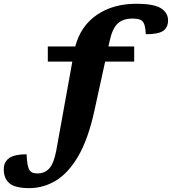

<svg xmlns="http://www.w3.org/2000/svg" viewBox="-186 -765 911 1018"><path d="M313.5 -173.5Q281.5 -28.5 230 61Q178.5 150.5 112 191.5Q45.5 232.5 -31 232.5Q-105.5 232.5 -135.8 207Q-166 181.5 -166 133Q-166 93 -137.2 73Q-108.5 53 -45 53Q-43.5 87.5 -39.8 107.8Q-36 128 -28.5 138.5Q-20.5 148.5 -10.8 151.5Q-1 154.5 13.5 154.5Q50.5 154.5 74.8 128.5Q99 102.5 112 35L197.5 -438.5H67.5V-518.5H213Q242 -628 328.2 -686.5Q414.5 -745 536 -745Q630.5 -745 667.8 -721Q705 -697 705 -657Q705 -620 679.8 -601.8Q654.5 -583.5 587 -583.5Q585 -636.5 569.5 -652Q561 -660.5 548.2 -663.5Q535.5 -666.5 516.5 -666.5Q465.5 -666.5 437.5 -639.8Q409.5 -613 395.5 -548L389 -518.5H525.5V-438.5H371.5Z"/></svg>

Font: Newsreader Caption
Style: Bold Italic
Weight: 700
Italic angle: -17°
Designer: Hugues Gentile
Foundry: Production Type
Version: Version 1.001